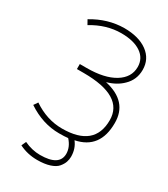

<svg xmlns="http://www.w3.org/2000/svg" viewBox="-230 -846 1024 1169"><g transform="rotate(30 282.0 -261.5)"><path d="M355.5 -401.4Q527.3 -363.3 526.4 -211.9Q526.4 -31.2 366.2 1Q398.4 42 398.4 98.6Q398.4 117.2 392.1 136.2Q385.7 155.3 369.1 175.3Q352.5 195.3 316.4 207Q280.3 218.8 228.5 218.8Q160.2 218.8 101.6 189.5L116.2 157.2Q171.9 183.6 228.5 183.6Q363.3 183.6 364.3 98.6Q364.3 50.8 326.2 8.8Q302.7 11.7 263.7 11.7Q147.5 11.7 41 -59.6L60.5 -87.9Q157.2 -22.5 263.7 -22.5Q491.2 -22.5 491.2 -211.9Q491.2 -381.8 210 -381.8H162.1V-417H210Q335 -417 405.8 -460.4Q476.6 -503.9 476.6 -577.1Q476.6 -637.7 426.3 -671.9Q376 -706.1 288.1 -706.1Q183.6 -706.1 84 -645.5L66.4 -676.8Q172.9 -741.2 288.1 -742.2Q390.6 -742.2 451.2 -697.8Q511.7 -653.3 511.7 -577.1Q511.7 -507.8 462.9 -460.9Q421.9 -419.9 355.5 -401.4Z"/></g></svg>

Font: Gen Shin Gothic ExtraLight
Style: Regular
Weight: 100
Designer: [Source Han Sans]
Ryoko NISHIZUKA  (kana & ideographs); Paul D. Hunt (Latin, Greek & Cyrillic); Wenlong ZHANG  (bopomofo
Version: Version 1.002.20150607